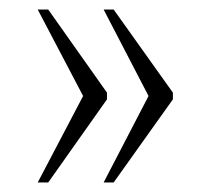

<svg xmlns="http://www.w3.org/2000/svg" viewBox="-20 -471 442 402"><path d="M197 -89 291 -270 197 -451H218L342 -277V-263L218 -89ZM59 -89 154 -270 59 -451H81L204 -277V-263L81 -89Z"/></svg>

Font: Noto Serif Myanmar Condensed ExtraLight
Style: Regular
Weight: 200
Width: 3
Designer: Ben Mitchell and the Monotype Design Team
Foundry: Monotype Imaging Inc.
Version: Version 2.106; ttfautohint (v1.8.4.7-5d5b)